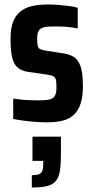

<svg xmlns="http://www.w3.org/2000/svg" viewBox="-20 -538 416 857"><path d="M189 8Q165 8 138 6Q111 4 84.5 0.5Q58 -3 39 -7V-98Q54 -96 69.5 -94Q85 -92 99 -91.5Q113 -91 127.5 -90.5Q142 -90 155 -90Q186 -90 202.5 -94.5Q219 -99 225.5 -111.5Q232 -124 232 -147Q232 -169 230 -180Q228 -191 219.5 -196.5Q211 -202 190 -205L100 -218Q73 -223 56.5 -238.5Q40 -254 33.5 -285Q27 -316 27 -365Q27 -409 37.5 -438Q48 -467 69 -485Q90 -503 121.5 -510.5Q153 -518 194 -518Q217 -518 242 -516Q267 -514 289.5 -511Q312 -508 327 -503V-411Q308 -415 289.5 -417Q271 -419 253.5 -419.5Q236 -420 218 -420Q191 -420 175.5 -416Q160 -412 153 -401Q146 -390 146 -367Q146 -346 148 -335Q150 -324 158 -319.5Q166 -315 184 -312L262 -300Q289 -296 308.5 -284.5Q328 -273 339 -243.5Q350 -214 350 -153Q350 -107 340 -76Q330 -45 310 -26Q290 -7 260 0.5Q230 8 189 8ZM122 299V244Q143 244 154 239.5Q165 235 169 224.5Q173 214 173 195V180H125V72H252V145Q252 191 248 220.5Q244 250 231 267.5Q218 285 192 292Q166 299 122 299Z"/></svg>

Font: Saira Condensed
Style: Bold
Weight: 700
Width: 3
Designer: Hector Gatti with collaboration of the Omnibus-Type team
Foundry: Omnibus-Type
Version: Version 1.101